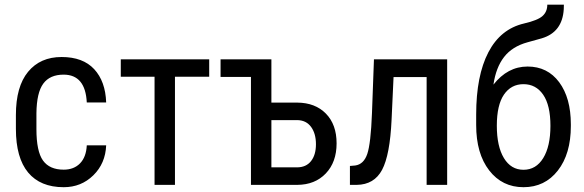

<svg xmlns="http://www.w3.org/2000/svg" viewBox="-20 -778 2459 808"><path d="M247.6 -463.9Q189.9 -463.9 162.1 -426Q134.3 -388.2 133.3 -301.8V-234.4Q133.3 -141.1 160.9 -102.5Q188.5 -64 248 -64Q291 -64 316.9 -90.6Q342.8 -117.2 345.2 -166.5H426.8Q423.8 -90.3 372.8 -40.3Q321.8 9.8 248 9.8Q149.9 9.8 98.4 -52Q46.9 -113.8 46.9 -235.8V-293.9Q46.9 -413.6 98.1 -475.8Q149.4 -538.1 239.3 -538.1Q329.1 -538.1 376.5 -486.8Q423.8 -435.5 426.8 -346.7H345.2Q339.4 -463.9 247.6 -463.9Z M860.4 -455.1H716.3V0H630.4V-455.1H488.3V-528.3H860.4Z M1122.1 -272.5V-73.7H1229.5Q1268.1 -73.7 1288.8 -99.9Q1309.6 -126 1309.6 -170.9Q1309.6 -215.8 1289.3 -243.7Q1269 -271.5 1232.4 -272.5ZM908.2 -528.3H1122.1V-346.2H1231Q1306.6 -345.7 1351.6 -299.8Q1396.5 -253.9 1396.5 -174.8Q1396.5 -95.7 1351.1 -48.1Q1305.7 -0.5 1231 0H1036.1V-454.1H908.2Z M1861.8 -528.3V0H1775.4V-453.6H1636.2L1627.9 -274.4Q1621.1 -125.5 1587.9 -63.2Q1554.7 -1 1481.4 0H1452.6V-79.6L1474.6 -81.5Q1510.7 -86.4 1525.6 -130.1Q1540.5 -173.8 1545.4 -302.2L1553.7 -528.3Z M2265.9 -379.4Q2235.4 -423.8 2183.1 -423.8Q2130.9 -423.8 2100.8 -379.9Q2070.8 -335.9 2070.8 -249Q2070.8 -162.1 2100.6 -112.8Q2130.4 -63.5 2183.1 -63.5Q2235.8 -63.5 2266.1 -112.8Q2296.4 -162.1 2296.4 -248.5Q2296.4 -335 2265.9 -379.4ZM2382.3 -254.9V-247.6Q2382.3 -130.4 2327.6 -60.3Q2272.9 9.8 2183.1 9.8Q2093.3 9.8 2038.6 -61Q1983.9 -131.8 1983.9 -251.5V-295.9Q1983.9 -459.5 2035.2 -557.9Q2086.4 -656.2 2185.5 -679.2Q2242.7 -692.4 2262.9 -710.4Q2283.2 -728.5 2283.2 -758.3H2353L2352.5 -739.3Q2346.7 -642.6 2259.8 -616.7L2200.2 -600.1Q2135.7 -582.5 2101.3 -538.1Q2066.9 -493.7 2056.6 -421.9Q2116.2 -498 2200.2 -498Q2284.2 -498 2333.3 -431.9Q2382.3 -365.7 2382.3 -254.9Z"/></svg>

Font: RobotoCondensed-Regular
Style: Regular
Weight: 400
Designer: Google
Version: Version 2.001201; 2014